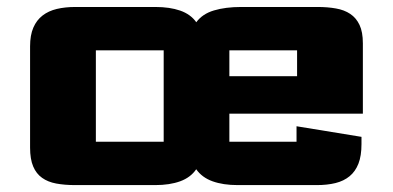

<svg xmlns="http://www.w3.org/2000/svg" viewBox="-20 -531 1138 556"><path d="M197.8 5Q167 5 142.9 0.5Q118.7 -4 101.9 -16Q85 -27.9 76.1 -49Q67.1 -70.1 67.1 -103.7V-396.9Q67.1 -429.3 76.6 -451.1Q86 -472.8 103.3 -486.1Q120.5 -499.4 144.5 -505.1Q168.6 -510.8 197.8 -510.8H429.9Q471.6 -510.8 501.8 -500.3Q532 -489.8 548.4 -466.6Q566.1 -490.8 599.6 -500.8Q633 -510.8 678.4 -510.8H899.7Q928.7 -510.8 952.8 -506.5Q977 -502.3 994.3 -490.7Q1011.6 -479.1 1021.2 -458.7Q1030.8 -438.3 1030.8 -405.6V-201.9H644.2V-120.6Q644.2 -120.6 644.2 -120.6Q644.2 -120.6 644.2 -120.6H838.7Q838.7 -120.6 838.7 -120.6Q838.7 -120.6 838.7 -120.6V-165.4L1026.8 -134.7V-113.4Q1026.8 -79.7 1018 -57.1Q1009.1 -34.4 992.4 -20.7Q975.7 -6.9 951.6 -0.9Q927.6 5 897.1 5H668.3Q626.1 5 595.5 -6Q564.9 -17 548.2 -40.9Q532 -17 501.7 -6Q471.3 5 429.4 5ZM840.3 -310.3V-385.2Q840.3 -385.2 840.3 -385.2Q840.3 -385.2 840.3 -385.2H644.2Q644.2 -385.2 644.2 -385.2Q644.2 -385.2 644.2 -385.2V-310.3ZM257.6 -120.6Q257.6 -120.6 257.6 -120.6Q257.6 -120.6 257.6 -120.6H454Q454 -120.6 454 -120.6Q454 -120.6 454 -120.6V-385.2Q453.7 -385.2 453.7 -385.2Q453.7 -385.2 453.7 -385.2H257.6Q257.6 -385.2 257.6 -385.2Q257.6 -385.2 257.6 -385.2Z"/></svg>

Font: Science Gothic
Style: Regular
Weight: 400
Designer: Thomas Phinney, Vassil Kateliev, Brandon Buerkle
Foundry: Font Detective LLC
Version: Version 1.018